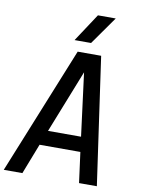

<svg xmlns="http://www.w3.org/2000/svg" viewBox="-133 -1097 861 1168"><g transform="rotate(10 297.5 -512.5)"><path d="M485 -852ZM363 -852H261L375 -1025H485ZM549 0H439L414 -188H162L89 0H-26L292 -786H437ZM402 -280 352 -669 198 -280Z"/></g></svg>

Font: Tanohe Sans Medium
Style: Italic
Weight: 500
Designer: Village Type and Design LLC & Cristiano Sobral
Foundry: Cooper Hewitt Smithsonian Design Museum
Version: Version 1.00;September 29, 2021;FontCreator 13.0.0.2655 64-b